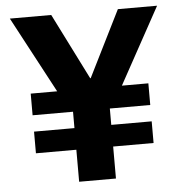

<svg xmlns="http://www.w3.org/2000/svg" viewBox="-51 -747 752 795"><g transform="rotate(-5 325.0 -349.0)"><path d="M246 0V-133H78V-223H246V-291H78V-381H188L19 -698H191L329 -423H331L468 -698H631L457 -381H567V-291H399V-223H567V-133H399V0Z"/></g></svg>

Font: Anuphan
Style: Bold
Weight: 700
Designer: Mike Abbink, Paul van der Laan, Pieter van Rosmalen, Mint Tantisuwanna
Foundry: Bold Monday; Cadson Demak
Version: Version 3.002;hotconv 1.0.109;makeotfexe 2.5.65596